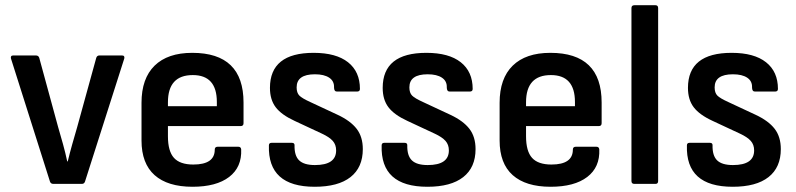

<svg xmlns="http://www.w3.org/2000/svg" viewBox="-20 -703 3044 734"><path d="M184 0Q174 0 171 -9L22 -479Q19 -491 31 -491H117Q127 -491 130 -482L202 -218Q212 -184 221 -151.5Q230 -119 237 -86H239Q247 -119 256 -151Q265 -183 275 -217L348 -482Q351 -491 360 -491H446Q458 -491 455 -479L305 -9Q302 0 293 0Z M716 11Q621 11 571 -33.5Q521 -78 521 -166V-310Q521 -403 571 -452Q621 -501 715 -501Q911 -501 911 -311V-232Q911 -221 900 -221H622V-182Q622 -125 645 -99.5Q668 -74 719 -74Q801 -74 801 -131Q801 -142 812 -142H891Q901 -142 902 -132Q905 -64 856 -26.5Q807 11 716 11ZM622 -297H809V-313Q809 -416 717 -416Q622 -416 622 -312Z M1183 11Q1003 11 1008 -147Q1008 -157 1018 -157H1096Q1106 -157 1106 -148Q1105 -108 1123.5 -90Q1142 -72 1184 -72Q1265 -72 1265 -128Q1265 -150 1252 -164.5Q1239 -179 1211 -192L1106 -241Q1056 -264 1034 -293Q1012 -322 1012 -367Q1012 -501 1179 -501Q1265 -501 1310.5 -465Q1356 -429 1356 -363Q1356 -353 1345 -353H1268Q1257 -353 1257 -369Q1258 -393 1238.5 -406Q1219 -419 1184 -419Q1114 -419 1114 -369Q1114 -348 1124.5 -337.5Q1135 -327 1166 -313L1271 -264Q1320 -241 1343.5 -210.5Q1367 -180 1367 -133Q1367 -63 1320 -26Q1273 11 1183 11Z M1614 11Q1434 11 1439 -147Q1439 -157 1449 -157H1527Q1537 -157 1537 -148Q1536 -108 1554.5 -90Q1573 -72 1615 -72Q1696 -72 1696 -128Q1696 -150 1683 -164.5Q1670 -179 1642 -192L1537 -241Q1487 -264 1465 -293Q1443 -322 1443 -367Q1443 -501 1610 -501Q1696 -501 1741.5 -465Q1787 -429 1787 -363Q1787 -353 1776 -353H1699Q1688 -353 1688 -369Q1689 -393 1669.5 -406Q1650 -419 1615 -419Q1545 -419 1545 -369Q1545 -348 1555.5 -337.5Q1566 -327 1597 -313L1702 -264Q1751 -241 1774.5 -210.5Q1798 -180 1798 -133Q1798 -63 1751 -26Q1704 11 1614 11Z M2085 11Q1990 11 1940 -33.5Q1890 -78 1890 -166V-310Q1890 -403 1940 -452Q1990 -501 2084 -501Q2280 -501 2280 -311V-232Q2280 -221 2269 -221H1991V-182Q1991 -125 2014 -99.5Q2037 -74 2088 -74Q2170 -74 2170 -131Q2170 -142 2181 -142H2260Q2270 -142 2271 -132Q2274 -64 2225 -26.5Q2176 11 2085 11ZM1991 -297H2178V-313Q2178 -416 2086 -416Q1991 -416 1991 -312Z M2405 0Q2394 0 2394 -11V-672Q2394 -683 2405 -683H2486Q2496 -683 2496 -672V-11Q2496 0 2486 0Z M2781 11Q2601 11 2606 -147Q2606 -157 2616 -157H2694Q2704 -157 2704 -148Q2703 -108 2721.5 -90Q2740 -72 2782 -72Q2863 -72 2863 -128Q2863 -150 2850 -164.5Q2837 -179 2809 -192L2704 -241Q2654 -264 2632 -293Q2610 -322 2610 -367Q2610 -501 2777 -501Q2863 -501 2908.5 -465Q2954 -429 2954 -363Q2954 -353 2943 -353H2866Q2855 -353 2855 -369Q2856 -393 2836.5 -406Q2817 -419 2782 -419Q2712 -419 2712 -369Q2712 -348 2722.5 -337.5Q2733 -327 2764 -313L2869 -264Q2918 -241 2941.5 -210.5Q2965 -180 2965 -133Q2965 -63 2918 -26Q2871 11 2781 11Z"/></svg>

Font: Sofia Sans Extra Cond
Style: Bold
Weight: 700
Width: 1
Designer: Botio Nikoltchev, Ani Petrova
Foundry: lettersoup
Version: Version 4.100; ttfautohint (v1.8.3)